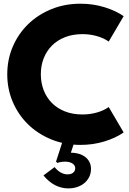

<svg xmlns="http://www.w3.org/2000/svg" viewBox="-20 -784 712 1058"><path d="M20 -374.5Q20 -455.5 50.2 -526.4Q80.5 -597.3 134.3 -650Q188.2 -702.7 262.3 -733.2Q336.4 -763.6 423.6 -763.6Q492.7 -763.6 555 -744.5Q617.3 -725.5 661.4 -695L579.1 -555Q551.4 -574.5 513.4 -585.2Q475.5 -595.9 434.5 -595.9Q380.9 -595.9 338.2 -579.1Q295.5 -562.3 265.9 -532.5Q236.4 -502.7 220.7 -462.5Q205 -422.3 205 -375Q205 -327.7 220.7 -287Q236.4 -246.4 265.9 -216.6Q295.5 -186.8 338.2 -170Q380.9 -153.2 434.5 -153.2Q475.5 -153.2 513.4 -163.9Q551.4 -174.5 579.1 -194.1L661.4 -54.1Q617.3 -23.6 555 -4.5Q492.7 14.5 423.6 14.5Q336.4 14.5 262.3 -15.9Q188.2 -46.4 134.3 -99.1Q80.5 -151.8 50.2 -222.7Q20 -293.6 20 -374.5ZM389.5 0 370.5 57.3Q390.9 57.3 410.9 62.5Q430.9 67.7 446.6 78.6Q462.3 89.5 471.8 106.6Q481.4 123.6 481.4 146.8Q481.4 170.5 472 190Q462.7 209.5 446.1 223.9Q429.5 238.2 406.6 246.1Q383.6 254.1 356.4 254.1Q278.6 254.1 219.5 182.7L280.9 136.8Q296.4 156.4 314.8 166.6Q333.2 176.8 352.7 176.8Q371.8 176.8 383.2 167.5Q394.5 158.2 394.5 143.2Q394.5 126.8 379.1 116.8Q363.6 106.8 338.6 106.8Q326.4 106.8 314.3 108.9Q302.3 110.9 297.3 114.1L288.6 106.8L323.2 0Z"/></svg>

Font: Spartan ExtBd
Style: Regular
Weight: 800
Designer: Matt Bailey, Mirko Velimirovic
Foundry: Matt Bailey
Version: Version 1.005